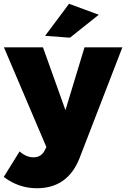

<svg xmlns="http://www.w3.org/2000/svg" viewBox="-36 -795 669 1018"><path d="M330.1 -774.9 487.8 -716.8 335 -595.2 203.1 -605ZM384.8 45.9Q321.8 203.1 159.2 203.1Q63.5 203.1 -16.1 143.1L67.9 7.8Q103.5 39.1 141.1 39.1Q182.1 39.1 200.2 3.9L210 -15.1L-15.1 -543.9H191.9L311 -210.9L412.1 -543.9H612.8Z"/></svg>

Font: Montserrat-Arabic ExtraBold
Style: Regular
Weight: 800
Designer: Mohamed Gaber
Foundry: Kief Type Foundry
Version: Version 5.008;PS 005.008;hotconv 1.0.88;makeotf.lib2.5.64775